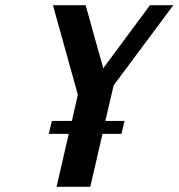

<svg xmlns="http://www.w3.org/2000/svg" viewBox="-20 -720 688 740"><path d="M168 -204H245L198 0H328L375 -204H448L460 -254H386L418 -391L648 -700H558L378 -457L310 -700H184L280 -355L257 -254H180Z"/></svg>

Font: Pfennig
Style: BoldItalic
Weight: 700
Italic angle: -13°
Version: Version 20100423